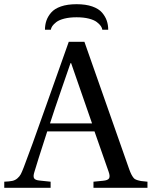

<svg xmlns="http://www.w3.org/2000/svg" viewBox="-49 -890 719 910"><path d="M164.1 -749Q164.1 -772 170.9 -792Q177.7 -812 193.4 -830.3Q209 -848.6 239.7 -859.4Q270.5 -870.1 314 -870.1Q357.4 -870.1 388.2 -859.4Q418.9 -848.6 434.6 -830.3Q450.2 -812 457 -792Q463.9 -772 463.9 -749H436Q435.1 -757.3 429 -766.4Q422.9 -775.4 409.9 -785.4Q397 -795.4 372.1 -801.8Q347.2 -808.1 314 -808.1Q280.8 -808.1 255.9 -801.8Q231 -795.4 218 -785.4Q205.1 -775.4 199 -766.4Q192.9 -757.3 191.9 -749ZM-28.8 0V-28.8Q-4.4 -29.8 9.3 -32.7Q22.9 -35.6 33.4 -44.7Q43.9 -53.7 49.6 -64.5Q55.2 -75.2 64 -98.1Q93.3 -173.3 171.9 -396L276.9 -691.9H351.1L563 -88.9Q568.8 -72.8 573.7 -63.2Q578.6 -53.7 584.2 -46.9Q589.8 -40 599.9 -36.9Q609.9 -33.7 619.9 -32Q629.9 -30.3 649.9 -28.8V0H394V-28.8L439 -33.2Q462.4 -35.2 468 -44.9Q473.6 -54.7 465.8 -76.2L398.9 -267.1H174.8Q124.5 -111.8 113.8 -74.2Q107.4 -54.2 112.5 -45.2Q117.7 -36.1 139.2 -34.2L190.9 -28.8V0ZM188 -305.2H387.2L288.1 -590.8H285.2Q282.2 -582 244.6 -473.4Q207 -364.7 188 -305.2Z"/></svg>

Font: Heuristica
Style: Regular
Weight: 400
Version: Version 1.0.2